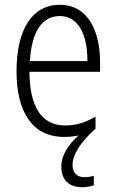

<svg xmlns="http://www.w3.org/2000/svg" viewBox="-20 -562 485 802"><path d="M283 127C283 82 320 29 376 -22L379 -23V-75C335 -49 297 -38 252 -38C154 -38 104 -115 103 -262H398V-303C398 -434 346 -542 230 -542C111 -542 49 -434 49 -264C49 -99 112 10 248 10C269 10 289 8 308 4C265 42 236 88 236 133C236 190 268 220 324 220C343 220 360 216 372 212V172C364 175 349 178 333 178C301 178 283 160 283 127ZM230 -495C310 -495 346 -412 345 -307H105C112 -432 157 -495 230 -495Z"/></svg>

Font: Noto Sans Arabic UI Cn Lt
Style: Regular
Weight: 300
Width: 3
Designer: Monotype Design Team, Nadine Chahine and Nizar Qandah
Foundry: Monotype Imaging Inc.
Version: Version 2.010